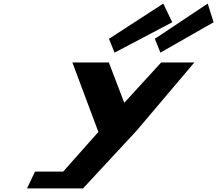

<svg xmlns="http://www.w3.org/2000/svg" viewBox="-20 -1050 1209 1069"><path d="M586.7 -834 617.8 -757 939 -926 889.2 -1030ZM842 -834 873.1 -757 1169.1 -926 1136.5 -1030ZM383 -702.1 527.7 -315.4 331.6 -94.4H174.8L130.4 -0.9H248.6H442L738.9 -320.5L1062 -702.1H877.2L671.8 -477.7L586.1 -702.1Z"/></svg>

Font: Hussar
Style: BdSuprExtOblFive
Weight: 700
Foundry: Cannot Into Space Fonts
Version: Version 2.00